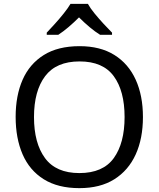

<svg xmlns="http://www.w3.org/2000/svg" viewBox="-20 -964 821 994"><path d="M720 -358Q720 -247 682.5 -164.5Q645 -82 572 -36Q499 10 391 10Q280 10 206.5 -36Q133 -82 97 -165Q61 -248 61 -359Q61 -469 97 -551Q133 -633 206.5 -679Q280 -725 392 -725Q499 -725 572 -679.5Q645 -634 682.5 -551.5Q720 -469 720 -358ZM156 -358Q156 -223 213 -145.5Q270 -68 391 -68Q513 -68 569 -145.5Q625 -223 625 -358Q625 -493 569 -569.5Q513 -646 392 -646Q271 -646 213.5 -569.5Q156 -493 156 -358ZM435 -944Q447 -922 469.5 -894.5Q492 -867 516.5 -840.5Q541 -814 560 -795V-784H498Q472 -800 444 -823.5Q416 -847 389 -874Q362 -847 335 -824Q308 -801 282 -784H222V-795Q241 -815 264.5 -841Q288 -867 310 -894.5Q332 -922 345 -944Z"/></svg>

Font: Noto Sans Modi
Style: Regular
Weight: 400
Designer: Monotype Design Team
Foundry: Monotype Imaging Inc.
Version: Version 2.003; ttfautohint (v1.8.4.7-5d5b)